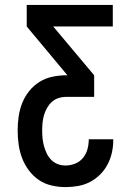

<svg xmlns="http://www.w3.org/2000/svg" viewBox="-20 -755 540 783"><path d="M247 8Q219 8 190.5 1.5Q162 -5 138.5 -21Q115 -37 97.5 -60.5Q80 -84 70 -110.5Q60 -137 56 -165.5Q52 -194 52 -223Q52 -251 56 -279.5Q60 -308 70.5 -334.5Q81 -361 99 -383.5Q117 -406 141 -421Q165 -436 193.5 -442Q222 -448 250 -448H255L89 -647V-735H440V-647H197L364 -448V-360H250Q234 -360 218.5 -355Q203 -350 191.5 -339.5Q180 -329 172 -315Q164 -301 159.5 -285.5Q155 -270 153.5 -254.5Q152 -239 152 -223Q152 -207 153.5 -191Q155 -175 159.5 -159Q164 -143 171 -128.5Q178 -114 189.5 -102.5Q201 -91 216 -85.5Q231 -80 247 -80Q267 -80 286 -87.5Q305 -95 318 -110.5Q331 -126 336.5 -146Q342 -166 342 -186V-187H442V-185Q442 -159 436.5 -133.5Q431 -108 419 -85Q407 -62 388.5 -43.5Q370 -25 347 -13Q324 -1 298.5 3.5Q273 8 247 8Z"/></svg>

Font: Iosevka Term Curly Semibold
Style: Regular
Weight: 600
Designer: Belleve Invis
Foundry: Belleve Invis
Version: Version 32.3.0